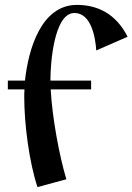

<svg xmlns="http://www.w3.org/2000/svg" viewBox="-20 -739 541 784"><path d="M352 -410H186V-417C186 -473 199 -686 284 -686C353 -686 370 -584 373 -533L501 -589C453 -684 377 -719 294 -719C149 -719 96 -540 82 -410H12V-374H80C79 -363 79 -351 79 -342C79 -232 99 -78 133 25L251 -7C222 -103 193 -260 187 -374H352Z"/></svg>

Font: Original Surfer
Style: Regular
Weight: 400
Designer: Astigmatic (AOETI)
Foundry: Astigmatic (AOETI)
Version: Version 1.001